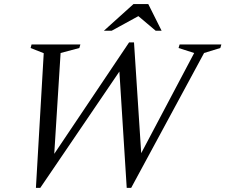

<svg xmlns="http://www.w3.org/2000/svg" viewBox="-20 -892 1083 922"><path d="M912.5 -637.5 837.5 -661.5 842.5 -678.5H1043L1038 -661.5L960 -637.5L610 10H588.5L551 -585L588 -599.5L173.5 10H152.5L190 -636.5L127 -661.5L131.5 -678.5H366L361 -661.5L271 -637.5L238 -113H213.5L600 -688.5H623.5L662 -96.5L618.5 -81.5ZM479 -744.5 621 -872.5H692L756 -744.5H727.5L638 -820H654.5L516.5 -744.5Z"/></svg>

Font: Newsreader 28pt
Style: Italic
Weight: 400
Italic angle: -17°
Version: Version 1.003